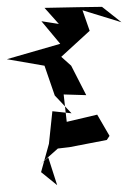

<svg xmlns="http://www.w3.org/2000/svg" viewBox="-55 -482 376 561"><path d="M60 0 114 -48 148 -52 257 -73 265 -85 229 -147 140 -126 131 -206 197 -204 153 -290 124 -316 207 -392 186 -452 300 -417 243 -462 174 -461 75 -459 117 -412 66 -420 121 -354 -35 -309 75 -290 105 -203 154 -151 98 -157 88 -62 65 21 112 59 86 -22Z"/></svg>

Font: Hussar Lance
Style: Regular
Weight: 700
Foundry: Cannot Into Space Fonts, PlusOne Fonts
Version: Version 2.27